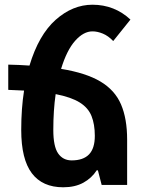

<svg xmlns="http://www.w3.org/2000/svg" viewBox="-20 -784 615 814"><path d="M519 -192V0H411L395 -62H390Q369 -29 333.5 -9.5Q298 10 248 10Q160 10 115 -49.5Q70 -109 70 -233Q70 -279 73 -320.5Q76 -362 82 -400Q51 -402 15 -403V-510Q64 -509 105 -506Q144 -636 216 -700Q288 -764 372 -764Q419 -764 459.5 -748Q500 -732 533 -701L460 -610Q439 -632 416 -641.5Q393 -651 372 -651Q334 -651 298.5 -611Q263 -571 239 -492Q344 -475 405.5 -438.5Q467 -402 493 -341.5Q519 -281 519 -192ZM206 -233Q206 -163 226.5 -133.5Q247 -104 284 -104Q333 -104 357.5 -129.5Q382 -155 382 -208Q382 -257 368 -292Q354 -327 318 -349.5Q282 -372 216 -385Q211 -351 208.5 -313Q206 -275 206 -233Z"/></svg>

Font: Noto Sans Armenian SemiCondensed
Style: Bold
Weight: 700
Width: 4
Designer: Monotype Design Team
Foundry: Monotype Imaging Inc.
Version: Version 2.008; ttfautohint (v1.8.4.7-5d5b)